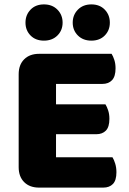

<svg xmlns="http://www.w3.org/2000/svg" viewBox="-20 -851 588 874"><path d="M158 3Q115 3 90 -22Q65 -47 65 -90V-513Q65 -556 90 -581Q115 -606 158 -606H488Q495 -595 500.5 -578Q506 -561 506 -540Q506 -503 490 -486Q474 -469 446 -469H235V-376H460Q467 -365 472.5 -348Q478 -331 478 -310Q478 -273 462 -256.5Q446 -240 418 -240H235V-135H492Q499 -124 504.5 -106Q510 -88 510 -67Q510 -30 494 -13.5Q478 3 450 3ZM265 -748Q265 -713 241.5 -689.5Q218 -666 180 -666Q142 -666 119 -689.5Q96 -713 96 -748Q96 -783 119 -807Q142 -831 180 -831Q218 -831 241.5 -807Q265 -783 265 -748ZM480 -748Q480 -713 457 -689.5Q434 -666 396 -666Q358 -666 334.5 -689.5Q311 -713 311 -748Q311 -783 334.5 -807Q358 -831 396 -831Q434 -831 457 -807Q480 -783 480 -748Z"/></svg>

Font: Baloo Da 2 ExtraBold
Style: Regular
Weight: 800
Designer: Noopur Datye, Sulekha Rajkumar and Ek Type
Foundry: Ek Type
Version: Version 1.640;hotconv 1.0.111;makeotfexe 2.5.65597; ttfautoh